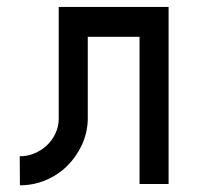

<svg xmlns="http://www.w3.org/2000/svg" viewBox="-20 -539 596 565"><path d="M38.1 -79.1Q60.5 -79.1 81.1 -87.6Q101.6 -96.2 117.2 -110.6Q132.8 -125 142.3 -144.5Q151.9 -164.1 152.8 -186V-518.6H476.1V2.4H390.6V-430.7H238.3V-186Q236.8 -146.5 220.5 -111.6Q204.1 -76.7 177.2 -50.3Q150.4 -23.9 114.5 -8.8Q78.6 6.3 38.6 6.3Z"/></svg>

Font: Proletarsk
Style: Regular
Weight: 400
Designer: Peter Wiegel, original typeface by Carl Albert Fahrenwaldt 1901
Foundry: Peter Wiegel
Version: Version 1.000 2010 initial release